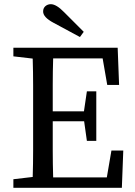

<svg xmlns="http://www.w3.org/2000/svg" viewBox="-20 -897 644 917"><path d="M43.9 0V-41L136.2 -51.8Q138.2 -115.2 138.2 -179.7V-487.8Q138.2 -551.8 136.2 -617.2L43.9 -627.9V-668.9H542L548.8 -491.2H492.2L470.2 -618.2H233.9Q231.9 -555.2 231.9 -492.2V-365.2H380.9L395 -460.9H439.9V-224.1H395L381.8 -317.9H231.9V-180.7Q231.9 -115.2 233.9 -49.8H490.2L512.2 -178.2H568.8L562 0ZM222.7 -877Q249 -877 286.1 -838.9L379.9 -745.1L361.8 -720.2L235.8 -788.1Q185.1 -814.9 186 -842.8Q186 -857.9 196.8 -867.7Q208 -877 222.7 -877Z"/></svg>

Font: SourceSerifPro-Regular
Style: Regular
Weight: 400
Designer: Frank Grießhammer
Foundry: Adobe Systems Incorporated
Version: Version 1.014;PS Version 1.0;hotconv 1.0.73;makeotf.lib2.5.5